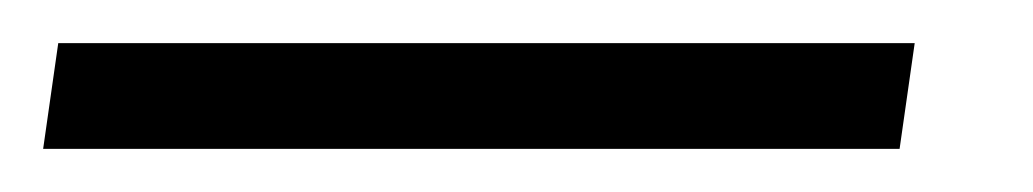

<svg xmlns="http://www.w3.org/2000/svg" viewBox="-62 -20 479 89"><path d="M-42 49 -35 0H362L355 49Z"/></svg>

Font: Hanken Grotesk Light
Style: Italic
Weight: 300
Italic angle: -8°
Designer: Alfredo Marco Pradil
Foundry: Hanken Design Co.
Version: Version 3.013